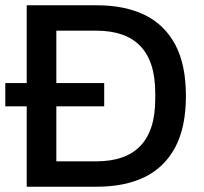

<svg xmlns="http://www.w3.org/2000/svg" viewBox="-20 -706 771 726"><path d="M0 -304V-392H374V-304ZM81 0V-686H346Q452 -686 527 -649.5Q602 -613 642.5 -537.5Q683 -462 683 -343Q683 -225 642.5 -149Q602 -73 527 -36.5Q452 0 346 0ZM193 -96H345Q398 -96 439.5 -110Q481 -124 509.5 -153Q538 -182 552.5 -226.5Q567 -271 567 -332V-353Q567 -415 552.5 -459.5Q538 -504 509.5 -533Q481 -562 439.5 -576Q398 -590 345 -590H193Z"/></svg>

Font: Archivo SemiBold Medium
Style: Regular
Weight: 500
Version: Version 2.001